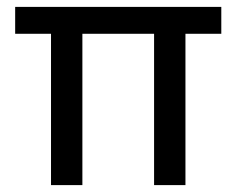

<svg xmlns="http://www.w3.org/2000/svg" viewBox="-20 -537 686 557"><path d="M128 0V-502H219V0ZM427 0V-502H518V0ZM24 -439V-517H622V-439Z"/></svg>

Font: Bricolage Grotesque 20pt
Style: Regular
Weight: 400
Version: Version 1.001;gftools[0.9.33.dev8+g029e19f]